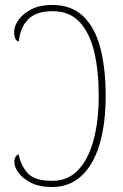

<svg xmlns="http://www.w3.org/2000/svg" viewBox="-20 -744 496 774"><path d="M190 10Q139 10 105.5 -7Q72 -24 55 -47Q38 -70 38 -90Q38 -104 43 -112Q48 -120 55 -122Q65 -74 93 -44.5Q121 -15 191 -15Q254 -15 295.5 -59Q337 -103 357.5 -180.5Q378 -258 378 -357Q378 -457 360 -534Q342 -611 301 -655Q260 -699 192 -699Q126 -699 93.5 -666Q61 -633 56 -577Q37 -579 37 -617Q37 -637 53.5 -662Q70 -687 104.5 -705.5Q139 -724 191 -724Q267 -724 314.5 -679.5Q362 -635 384 -552.5Q406 -470 406 -357Q406 -246 381.5 -163Q357 -80 308.5 -35Q260 10 190 10Z"/></svg>

Font: Noto Serif Condensed Thin
Style: Regular
Weight: 100
Width: 3
Designer: Monotype Design Team
Foundry: Monotype Imaging Inc.
Version: Version 2.013; ttfautohint (v1.8.4.7-5d5b)